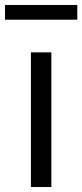

<svg xmlns="http://www.w3.org/2000/svg" viewBox="-30 -750 330 770"><path d="M94 0H176V-540H94ZM-10 -671H280V-730H-10Z"/></svg>

Font: ChiuKong Gothic CL Normal
Style: Regular
Weight: 350
Designer: Ryoko NISHIZUKA 西塚涼子 (kana, bopomofo & ideographs); Paul D. Hunt (Latin, Greek & Cyrillic); Sandoll Communications 산돌커뮤니
Foundry: Adobe
Version: Version 1.300